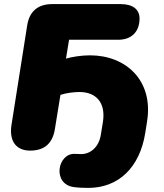

<svg xmlns="http://www.w3.org/2000/svg" viewBox="-20 -725 799 937"><path d="M411 192C557 192 662 94 689 -77L698 -134C729 -332 595 -455 419 -455C376 -455 329 -447 302 -439L317 -531H557C622 -531 661 -570 661 -635C661 -679 628 -705 569 -705H234C166 -705 124 -670 113 -603L36 -115C24 -36 59 10 127 10C198 10 237 -26 248 -96L275 -262C302 -271 340 -276 368 -276C446 -276 498 -227 482 -128L472 -67C463 -10 424 27 376 27L346 26C261 21 233 173 340 188C362 191 388 192 411 192Z"/></svg>

Font: SN Pro Black
Style: Italic
Weight: 900
Italic angle: -9°
Designer: Tobias Whetton
Foundry: Supernotes
Version: Version 1.001;Glyphs 3.2 (3249)